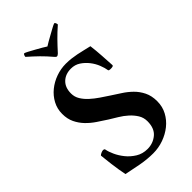

<svg xmlns="http://www.w3.org/2000/svg" viewBox="-261 -940 1030 1030"><g transform="rotate(-45 254.0 -424.5)"><path d="M262 -662Q285 -662 304 -659.5Q323 -657 341.5 -653.5Q360 -650 379.5 -645Q399 -640 422 -635Q427 -595 429.5 -554.5Q432 -514 434 -479Q433 -475 428.5 -473.5Q424 -472 420 -472Q418 -472 409 -472Q400 -472 398 -477Q395 -497 385 -522.5Q375 -548 357.5 -570.5Q340 -593 316.5 -608.5Q293 -624 263 -624Q221 -624 195 -599Q169 -574 169 -529Q169 -503 182.5 -481Q196 -459 217 -440Q238 -421 263 -404Q288 -387 311 -372Q335 -356 362.5 -338.5Q390 -321 413.5 -298Q437 -275 452 -244.5Q467 -214 467 -173Q467 -132 449 -98.5Q431 -65 401 -41Q371 -17 333 -3.5Q295 10 254 10Q208 10 160 1Q112 -8 70 -17Q66 -36 62 -60.5Q58 -85 55 -109Q52 -133 50 -152.5Q48 -172 47 -180Q51 -185 60.5 -189Q70 -193 75 -193Q86 -193 87 -185Q90 -167 102 -140.5Q114 -114 134 -89Q154 -64 183 -46Q212 -28 249 -28Q291 -28 322.5 -54Q354 -80 354 -134Q354 -162 340 -184.5Q326 -207 305 -226Q284 -245 259 -260Q234 -275 213 -288Q185 -306 157.5 -324.5Q130 -343 108 -366Q86 -389 72 -418Q58 -447 58 -485Q58 -524 75.5 -556.5Q93 -589 122 -612.5Q151 -636 187.5 -649Q224 -662 262 -662ZM257 -723Q251 -723 245 -731Q218 -763 192.5 -788Q167 -813 135 -841Q135 -846 137.5 -852.5Q140 -859 145 -859Q150 -858 166 -849.5Q182 -841 200 -831Q218 -821 234.5 -811.5Q251 -802 258 -797Q265 -802 281 -811Q297 -820 315 -830Q333 -840 348.5 -848.5Q364 -857 371 -859Q376 -859 378.5 -852.5Q381 -846 381 -841Q350 -814 324.5 -788Q299 -762 271 -731Q268 -728 264 -725.5Q260 -723 257 -723Z"/></g></svg>

Font: Vermiglione SemiBold
Style: Regular
Weight: 600
Version: Version 1.000